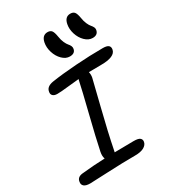

<svg xmlns="http://www.w3.org/2000/svg" viewBox="-251 -1117 1094 1241"><g transform="rotate(-30 296.0 -496.5)"><path d="M529.8 -794.9Q499.5 -794.9 473.6 -820.3Q447.8 -845.7 436 -883.3Q424.3 -920.9 431.2 -955.1Q440.9 -1003.9 481 -1003.9Q502 -1003.9 512 -991.7Q522 -979.5 527.8 -944.8Q531.7 -918.5 540.8 -898.4Q549.8 -878.4 557.9 -869.6Q565.9 -860.8 571.3 -850.1Q576.7 -839.4 574.2 -827.1Q567.4 -794.9 529.8 -794.9ZM341.8 -765.1Q312 -765.1 286.4 -790.5Q260.7 -815.9 249 -853.8Q237.3 -891.6 244.1 -925.8Q253.9 -974.1 293.9 -974.1Q314.5 -974.1 324.2 -961.9Q334 -949.7 339.8 -914.1Q343.8 -887.2 353 -866.9Q362.3 -846.7 370.6 -837.6Q378.9 -828.6 383.8 -817.9Q388.7 -807.1 386.2 -795.9Q380.4 -765.1 341.8 -765.1ZM45.9 11.2Q12.7 11.2 -0.7 -1Q-14.2 -13.2 -9.8 -34.2Q-4.9 -65.4 33.2 -69.8Q128.9 -79.6 206.1 -82Q198.2 -102.5 204.1 -132.8Q222.7 -223.6 262.5 -383.1Q302.2 -542.5 314 -600.1Q315.9 -607.9 316.9 -610.8Q283.7 -608.4 231 -602.3Q178.2 -596.2 150.9 -596.2Q127.9 -596.2 117.2 -607.2Q106.4 -618.2 110.8 -636.2Q116.2 -670.9 166 -679.2Q241.2 -690.9 348.6 -698.5Q456.1 -706.1 551.8 -706.1Q583 -706.1 594.5 -695.6Q606 -685.1 602.1 -666Q592.8 -617.2 487.8 -617.2Q422.9 -617.2 397 -616.2Q401.9 -595.7 397.9 -575.2Q393.1 -552.2 351.1 -385.5Q309.1 -218.8 284.2 -92.8Q284.2 -89.8 282.2 -84Q372.1 -85.9 424.8 -85.9Q459.5 -85.9 471.4 -75.4Q483.4 -64.9 480 -47.9Q476.1 -26.4 452.4 -13.2Q428.7 0 386.2 0Q296.4 0 179 5.6Q61.5 11.2 45.9 11.2Z"/></g></svg>

Font: Shantell Sans Normal
Style: Italic
Weight: 400
Italic angle: -11.31°
Designer: Stephen Nixon, Anya Danilova, Shantell Martin
Foundry: Arrow Type
Version: Version 1.006;[559af2be0]